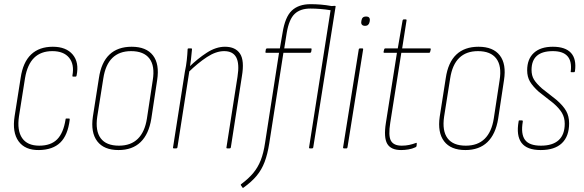

<svg xmlns="http://www.w3.org/2000/svg" viewBox="-20 -711 2797 920"><path d="M167 8Q100 9 69 -34Q38 -77 50 -154L79 -338Q90 -413 129 -450Q168 -487 233 -487Q297 -487 328.5 -449.5Q360 -412 347 -349Q346 -344 343 -344H330Q326 -344 327 -349Q337 -403 311 -434.5Q285 -466 231 -466Q176 -466 143.5 -434Q111 -402 100 -337L71 -154Q61 -86 86 -49.5Q111 -13 168 -13Q224 -13 254 -43.5Q284 -74 294 -138Q294 -143 297 -143H311Q315 -143 314 -137Q305 -63 269 -28Q233 7 167 8Z M548 8Q478 8 446 -34Q414 -76 425 -152L454 -337Q465 -412 504.5 -449.5Q544 -487 611 -487Q681 -487 713 -445.5Q745 -404 733 -327L705 -142Q693 -68 653.5 -30Q614 8 548 8ZM550 -13Q607 -13 640.5 -46Q674 -79 684 -143L712 -327Q723 -395 696 -430.5Q669 -466 608 -466Q552 -466 518.5 -433.5Q485 -401 475 -335L446 -152Q436 -84 462.5 -48.5Q489 -13 550 -13Z M1069 0Q1064 0 1065 -4L1118 -343Q1128 -406 1112 -436Q1096 -466 1054 -466Q1015 -466 971.5 -437.5Q928 -409 882 -364L885 -389Q927 -430 971 -458.5Q1015 -487 1058 -487Q1108 -487 1130 -454Q1152 -421 1139 -345L1086 -4Q1085 0 1080 0ZM813 0Q808 0 809 -4L866 -368Q872 -395 875 -423Q878 -451 879 -475Q879 -479 883 -479H897Q900 -479 900 -475Q898 -451 895 -425.5Q892 -400 888 -380V-375L830 -4Q829 0 824 0Z M1338 -458 1270 -23Q1262 28 1248 65Q1234 102 1210 131Q1186 160 1147 188Q1144 191 1142 188L1134 176Q1133 172 1136 171Q1171 145 1193.5 118Q1216 91 1229.5 56.5Q1243 22 1250 -26L1317 -458H1255Q1251 -458 1252 -463L1254 -475Q1255 -479 1260 -479H1321L1334 -554Q1346 -630 1378.5 -660.5Q1411 -691 1468 -691Q1492 -691 1517 -689Q1542 -687 1569 -682L1583 -683Q1585 -683 1587 -682.5Q1589 -682 1588 -679L1481 -5Q1480 0 1475 0H1465Q1460 0 1461 -5L1564 -662Q1540 -666 1515 -668Q1490 -670 1467 -670Q1419 -670 1392 -644.5Q1365 -619 1354 -554L1342 -479H1470Q1474 -479 1473 -474L1471 -462Q1470 -458 1465 -458Z M1629 0Q1623 0 1624 -5L1699 -474Q1700 -479 1705 -479H1716Q1721 -479 1720 -474L1645 -5Q1644 0 1640 0ZM1729 -587Q1720 -587 1715 -592Q1710 -597 1711 -606L1712 -613Q1715 -632 1734 -632Q1744 -632 1748.5 -627Q1753 -622 1752 -613L1751 -606Q1747 -587 1729 -587Z M1902 8Q1853 8 1835.5 -22Q1818 -52 1829 -122L1882 -458H1822Q1817 -458 1818 -463L1821 -475Q1822 -479 1826 -479H1886L1909 -613Q1911 -618 1914 -618H1924Q1929 -618 1928 -613L1907 -479H2041Q2045 -479 2044 -474L2041 -462Q2040 -458 2036 -458H1903L1850 -123Q1840 -61 1853 -37Q1866 -13 1905 -13Q1924 -13 1940.5 -16.5Q1957 -20 1973 -26Q1977 -28 1977 -23L1976 -11Q1975 -7 1970 -5Q1955 2 1937 5Q1919 8 1902 8Z M2210 8Q2140 8 2108 -34Q2076 -76 2087 -152L2116 -337Q2127 -412 2166.5 -449.5Q2206 -487 2273 -487Q2343 -487 2375 -445.5Q2407 -404 2395 -327L2367 -142Q2355 -68 2315.5 -30Q2276 8 2210 8ZM2212 -13Q2269 -13 2302.5 -46Q2336 -79 2346 -143L2374 -327Q2385 -395 2358 -430.5Q2331 -466 2270 -466Q2214 -466 2180.5 -433.5Q2147 -401 2137 -335L2108 -152Q2098 -84 2124.5 -48.5Q2151 -13 2212 -13Z M2571 8Q2505 8 2479 -26.5Q2453 -61 2465 -129Q2465 -134 2468 -134H2481Q2486 -134 2485 -128Q2475 -69 2495.5 -41Q2516 -13 2572 -13Q2628 -13 2657 -39.5Q2686 -66 2686 -118Q2686 -147 2673 -169.5Q2660 -192 2631 -217L2562 -271Q2533 -297 2519.5 -320Q2506 -343 2506 -374Q2506 -428 2538 -457.5Q2570 -487 2629 -487Q2689 -487 2716 -457.5Q2743 -428 2735 -370Q2734 -365 2731 -365H2718Q2713 -365 2715 -370Q2726 -466 2629 -466Q2527 -466 2527 -376Q2527 -349 2538.5 -330Q2550 -311 2577 -287L2647 -232Q2679 -204 2693 -179Q2707 -154 2707 -120Q2707 -58 2672.5 -25Q2638 8 2571 8Z"/></svg>

Font: Sofia Sans Condensed Thin
Style: Italic
Weight: 250
Italic angle: -9°
Version: Version 4.100